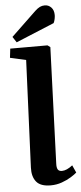

<svg xmlns="http://www.w3.org/2000/svg" viewBox="-65 -1025 453 1073"><g transform="rotate(-5 161.5 -488.5)"><path d="M99 -696 10 -716 16 -767H225L240 -756L216 -104Q215 -83 221 -72Q227 -61 245 -61Q271 -61 304 -87L323 -45Q312 -35 289.5 -21Q267 -7 237.5 3.5Q208 14 175 14Q118 14 94.5 -15Q71 -44 73 -94ZM174 -965Q189 -979 201.5 -985Q214 -991 229 -991Q250 -991 265 -975.5Q280 -960 280 -932Q280 -923 277.5 -910.5Q275 -898 270 -888L55 -799L34 -831Z"/></g></svg>

Font: Literata 36pt
Style: Bold Italic
Weight: 700
Italic angle: -2°
Designer: Latin by Veronika Burian and Jose Scaglione. Greek by Irene Vlachou. Cyrillic by Vera Evstafieva
Foundry: TypeTogether
Version: Version 3.002